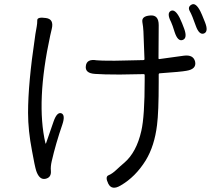

<svg xmlns="http://www.w3.org/2000/svg" viewBox="-20 -833 1040 917"><path d="M556 53Q514 78 497 44Q481 11 498.5 4Q516 -3 537 -23Q555 -40 574 -56Q632 -106 655 -208Q671 -277 671 -450V-474Q671 -479 666 -479L552 -477Q472 -477 434 -480Q385 -483 390 -518Q394 -553 442 -545Q456 -543 527 -543Q551 -543 575 -544L665 -546Q670 -546 670 -551L665 -683Q664 -705 660 -727Q655 -756 697 -759Q738 -763 738 -713L737 -555Q737 -550 742 -551L858 -567Q904 -573 912 -538Q919 -503 871 -495Q845 -490 744 -483Q738 -483 738 -477V-441Q738 -298 730 -236Q718 -136 676 -67Q627 12 556 53ZM197 21Q168 27 153 -17Q146 -39 133 -112Q114 -210 114 -294Q114 -434 147 -655L149 -670Q153 -694 155.5 -707Q158 -720 158 -736.5Q158 -753 199 -747Q239 -742 227 -694Q225 -687 220 -664Q151 -346 197 -149Q198 -144 200 -149L236 -253Q252 -299 273 -292Q293 -284 278 -239Q246 -146 227 -63Q221 -37 223 -18Q226 15 197 21ZM852 -642Q829 -634 814 -680Q804 -713 797 -728Q775 -770 796 -781Q816 -791 838 -748Q850 -723 860 -695Q876 -650 852 -642ZM954 -673Q931 -665 915 -710Q898 -759 886.5 -779.5Q875 -800 895 -811Q915 -822 937 -779Q942 -770 959 -727Q977 -682 954 -673Z"/></svg>

Font: Resource Han Rounded KR Normal
Style: Regular
Weight: 350
Designer: Cyano Hao (round all glyphs); Ryoko NISHIZUKA 西塚涼子 (kana, bopomofo & ideographs); Paul D. Hunt (Latin, Greek & Cyrillic)
Foundry: Cyano Hao
Version: 0.990